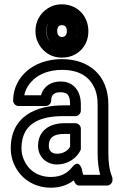

<svg xmlns="http://www.w3.org/2000/svg" viewBox="-20 -838 577 893"><path d="M434 -128C434 -89 438 -54 446 -25H367C365 -34 362 -40 361 -50C361 -50 348 -101 317 -62C295 -34 265 -15 217 -15C154 -15 111 -48 91 -95C84 -111 80 -128 80 -148C80 -260 159 -298 275 -298H331C346 -298 356 -312 356 -323V-353C356 -413 324 -459 261 -459C220 -459 182 -438 171 -395H93C99 -427 117 -451 137 -469C166 -495 211 -513 268 -513C349 -513 398 -481 422 -423C430 -403 434 -380 434 -352ZM268 -563C201 -563 144 -542 104 -507C71 -478 41 -432 41 -370C41 -359 51 -345 66 -345H193C204 -345 218 -355 218 -370C218 -397 232 -409 261 -409C293 -409 306 -396 306 -353V-348H275C150 -348 30 -299 30 -148C30 -122 35 -98 45 -75C73 -11 134 35 217 35C260 35 295 22 323 1C328 13 334 25 349 25H478C489 25 503 15 503 0V-8C503 -11 502 -14 501 -17C489 -45 484 -81 484 -128V-352C484 -488 394 -563 268 -563ZM157 -159C157 -107 198 -73 245 -73C295 -73 335 -101 354 -138C356 -141 356 -145 356 -149V-240C356 -255 342 -265 331 -265H279C218 -265 157 -236 157 -159ZM207 -159C207 -200 231 -215 279 -215H306V-155C295 -137 274 -123 245 -123C222 -123 207 -136 207 -159ZM341 -693C341 -656 321 -636 297 -626C288 -622 279 -620 268 -620C226 -620 195 -649 195 -693C195 -730 216 -751 240 -762C249 -766 257 -768 268 -768C310 -768 341 -737 341 -693ZM268 -818C251 -818 234 -815 219 -808C180 -791 145 -752 145 -693C145 -676 148 -659 155 -644C173 -603 212 -570 268 -570C285 -570 302 -573 317 -579C357 -595 391 -634 391 -693C391 -766 337 -818 268 -818ZM268 -771C224 -771 196 -735 196 -693C196 -652 225 -616 268 -616C311 -616 341 -651 341 -693C341 -735 312 -771 268 -771ZM268 -721C281 -721 291 -714 291 -693C291 -674 281 -666 268 -666C256 -666 246 -675 246 -693C246 -714 255 -721 268 -721Z"/></svg>

Font: Asimov
Style: NarOu
Weight: 500
Designer: Google
Version: Version 2.000980; 2014